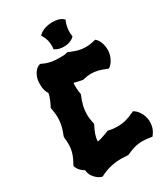

<svg xmlns="http://www.w3.org/2000/svg" viewBox="-221 -981 957 1102"><g transform="rotate(-30 257.5 -430.0)"><path d="M250 -445.8 249 -442.9Q234.9 -409.7 228.5 -382.6Q222.2 -355.5 222.2 -329.1Q222.2 -313.5 224.1 -297.9Q226.1 -282.2 230 -265.1L231 -261.2L229 -256.8Q214.8 -229 207.3 -207.3Q199.7 -185.5 198.2 -162.1Q208 -163.6 215.8 -165.5Q223.6 -167.5 231.2 -170.2Q238.8 -172.9 246.8 -175.8Q254.9 -178.7 265.1 -182.1Q267.6 -183.1 269.5 -183.8Q271.5 -184.6 273.9 -186L277.8 -188L282.2 -187Q298.8 -183.1 313.7 -181.6Q328.6 -180.2 341.8 -180.2Q369.6 -180.2 396 -187Q422.4 -193.8 454.1 -209L460 -211.9L464.8 -209Q465.3 -208.5 471.7 -204.1Q478 -199.7 486.1 -190.2Q494.1 -180.7 502 -165.8Q509.8 -150.9 513.2 -128.9Q514.2 -123.5 514.2 -118.7Q514.2 -113.8 514.2 -108.9Q514.2 -91.8 510.3 -78.1Q506.3 -64.5 501.5 -54.9Q496.6 -45.4 492.4 -40Q488.3 -34.7 487.8 -34.2L482.9 -28.8L477.1 -30.8Q461.9 -33.2 448.2 -34.7Q434.6 -36.1 421.9 -36.1Q393.1 -36.1 368.4 -29.3Q343.8 -22.5 314.9 -8.8L311 -6.8L308.1 -7.8Q296.9 -7.8 286.1 -8.8Q275.4 -9.8 265.1 -9.8Q228.5 -9.8 193.8 -1.5Q159.2 6.8 126 23.9L121.1 25.9L117.2 24.9Q118.7 25.4 109.9 22Q101.1 18.6 89.4 9.5Q77.6 0.5 66.7 -15.4Q55.7 -31.2 53.2 -56.2Q40 -63.5 31.5 -72Q22.9 -80.6 17.8 -87.9Q12.7 -95.2 10.7 -100.3Q8.8 -105.5 8.8 -106L7.8 -110.8L9.8 -115.2Q19 -131.8 25.9 -146.5Q32.7 -161.1 37.1 -175Q41.5 -189 43.7 -203.4Q45.9 -217.8 45.9 -234.9Q45.9 -254.9 43 -279.8L43.9 -286.1Q56.6 -316.9 62.7 -343.3Q68.8 -369.6 68.8 -396Q68.8 -411.1 66.9 -427Q64.9 -442.9 62 -460L61 -464.8L63 -467.8Q74.2 -489.7 81.5 -508.1Q88.9 -526.4 92.8 -544.9Q85.4 -554.7 80.3 -571Q75.2 -587.4 75.2 -610.8Q75.2 -642.1 83.3 -661.9Q91.3 -681.6 101.3 -692.9Q111.3 -704.1 119.6 -708Q127.9 -711.9 128.9 -711.9L133.8 -713.9L138.2 -711.9Q163.6 -699.2 189.5 -693.6Q215.3 -688 244.1 -688Q255.9 -688 271.5 -688.2Q287.1 -688.5 299.8 -692.9L304.2 -693.8L308.1 -691.9Q336.9 -679.2 360.6 -672.6Q384.3 -666 409.2 -666Q424.3 -666 439.7 -668.2Q455.1 -670.4 472.2 -674.8L478 -675.8L481.9 -671.9Q482.4 -671.4 487.3 -666.5Q492.2 -661.6 497.3 -651.9Q502.4 -642.1 506.8 -627.2Q511.2 -612.3 511.2 -591.8V-584Q509.8 -562 503.2 -545.7Q496.6 -529.3 489.3 -518.8Q481.9 -508.3 475.8 -502.9Q469.7 -497.6 469.2 -497.1L462.9 -493.2L457 -495.1Q428.2 -507.3 405.5 -513.2Q382.8 -519 359.9 -519Q346.2 -519 332.5 -517.1Q318.8 -515.1 303.2 -511.2L295.9 -512.2Q281.7 -514.6 270 -517.8Q258.3 -521 246.1 -523.9Q245.1 -516.6 245.1 -509.8Q245.1 -502.9 245.1 -496.1Q245.1 -485.4 246.3 -474.1Q247.6 -462.9 250 -450.2ZM388.2 -861.3 385.3 -854.5Q378.4 -837.4 375.2 -820.8Q372.1 -804.2 372.1 -788.6Q372.1 -781.7 372.3 -775.6Q372.6 -769.5 374 -763.7L375 -758.3L371.1 -754.4Q359.9 -743.2 342 -736.8Q324.2 -730.5 303.2 -730.5Q287.6 -730.5 273.2 -734.1Q258.8 -737.8 249 -744.6L243.2 -747.6L244.1 -755.4Q245.1 -759.8 245.1 -763.9Q245.1 -768.1 245.1 -772.5Q245.1 -790.5 240.5 -808.3Q235.8 -826.2 225.1 -844.2L221.2 -851.6L227.1 -857.4Q242.2 -871.1 265.6 -878.7Q289.1 -886.2 315.4 -886.2Q337.4 -886.2 355 -881.1Q372.6 -876 382.3 -866.2Z"/></g></svg>

Font: Hanalei Fill
Style: Regular
Weight: 400
Version: Version 1.000